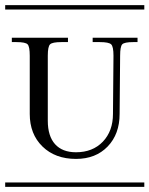

<svg xmlns="http://www.w3.org/2000/svg" viewBox="-29 -728 582 748"><path d="M-8.8 -708H533.2V-690.9H-8.8ZM-8.8 -17.1H533.2V0H-8.8ZM17.1 -581.1H235.8V-564H210Q174.8 -564 166 -555.2Q157.2 -546.4 157.2 -511.2V-257.8Q157.2 -197.8 185.5 -166.3Q213.9 -134.8 267.1 -134.8Q332 -134.8 371.6 -176Q411.1 -217.3 411.1 -284.2L413.1 -511.2Q413.1 -546.4 404.1 -555.2Q395 -564 359.9 -564H332V-581.1H506.8V-564H490.2Q455.6 -564 447.3 -555.4Q439 -546.9 439 -511.2L437 -284.2Q437 -205.6 390.4 -157.2Q343.8 -108.9 267.1 -108.9Q186 -108.9 136.5 -157.2Q86.9 -205.6 86.9 -284.2V-511.2Q86.9 -546.4 78.6 -555.2Q70.3 -564 35.2 -564H17.1Z"/></svg>

Font: FoglihtenFr01
Style: Regular
Weight: 500
Version: Version 0.68